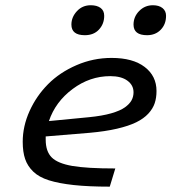

<svg xmlns="http://www.w3.org/2000/svg" viewBox="-20 -699 654 726"><path d="M300.8 -565.9Q250 -565.9 250 -606Q250 -634.3 270.8 -656.7Q291.5 -679.2 323.2 -679.2Q346.2 -679.2 360.1 -669.2Q374 -659.2 374 -639.2Q374 -608.4 354.2 -587.2Q334.5 -565.9 300.8 -565.9ZM536.1 -565.9Q484.9 -565.9 484.9 -606Q484.9 -635.7 506.3 -657.5Q527.8 -679.2 558.1 -679.2Q581.1 -679.2 594.5 -668.5Q607.9 -657.7 607.9 -639.2Q607.9 -607.4 587.9 -586.7Q567.9 -565.9 536.1 -565.9ZM416 -62 395 6.8Q314.9 6.8 258.8 0.7Q202.6 -5.4 164.8 -17.3Q127 -29.3 105.5 -50.3Q84 -71.3 75 -97.9Q65.9 -124.5 65.9 -163.1Q65.9 -221.7 91.8 -279.1Q117.7 -336.4 161.9 -380.9Q206.1 -425.3 269.3 -452.6Q332.5 -480 401.9 -480Q482.4 -480 527.1 -445.8Q571.8 -411.6 571.8 -355Q571.8 -329.1 564.9 -308.6Q558.1 -288.1 540.8 -269.3Q523.4 -250.5 495.1 -236.6Q466.8 -222.7 422.6 -212.4Q378.4 -202.1 318.8 -196.8L152.8 -183.1V-170.9Q152.8 -126.5 175.5 -103.8Q198.2 -81.1 253.4 -71.5Q308.6 -62 416 -62ZM397 -411.1Q319.8 -411.1 254.6 -362.5Q189.5 -314 165 -241.2L316.9 -255.9Q366.2 -260.7 400.4 -270.5Q434.6 -280.3 452.4 -293.2Q470.2 -306.2 477.5 -319.8Q484.9 -333.5 484.9 -350.1Q484.9 -377 461.7 -394Q438.5 -411.1 397 -411.1Z"/></svg>

Font: IntelOne Mono
Style: Italic
Weight: 400
Italic angle: -16°
Designer: Fred Shallcrass
Foundry: Frere-Jones Type LLC
Version: Version 1.200;hotconv 1.1.0;makeotfexe 2.6.0;FJTRelease1.2